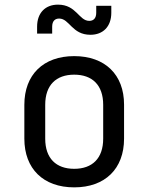

<svg xmlns="http://www.w3.org/2000/svg" viewBox="-20 -800 640 828"><path d="M370 -650C424 -650 460 -685 460 -745V-775H395V-745C395 -721 383 -710 365 -710C320 -710 310 -780 230 -780C176 -780 140 -745 140 -685V-655H205V-685C205 -709 217 -720 235 -720C280 -720 290 -650 370 -650ZM300 8C433 8 515 -72 515 -202V-349C515 -478 433 -558 300 -558C167 -558 85 -478 85 -348V-202C85 -72 167 8 300 8ZM300 -72C222 -72 175 -117 175 -202V-348C175 -433 222 -478 300 -478C378 -478 425 -433 425 -348V-202C425 -117 378 -72 300 -72Z"/></svg>

Font: Tekne LDO
Style: Regular
Weight: 400
Monospace: yes
Designer: Alessio Laiso, Mario Rullo, Paolo Rosset
Foundry: Alessio Laiso
Version: Version 1.000;hotconv 1.0.109;makeotfexe 2.5.65596